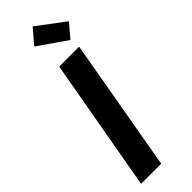

<svg xmlns="http://www.w3.org/2000/svg" viewBox="-309 -942 952 952"><g transform="rotate(-45 167.0 -466.0)"><path d="M17.1 0 141.1 -698.2H280.8L158.2 0ZM124 -856 189 -932.1 334 -823.2 273.9 -752Z"/></g></svg>

Font: SVN-Poppins SemiBold
Style: Italic
Weight: 600
Italic angle: -10°
Designer: Ninad Kale (Devanagari), Jonny Pinhorn (Latin)
Foundry: Indian Type Foundry
Version: Version 3.002 2017